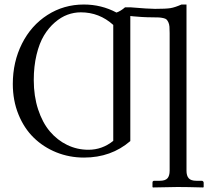

<svg xmlns="http://www.w3.org/2000/svg" viewBox="-20 -678 922 841"><path d="M647.9 -602.1Q626.5 -602.1 602.3 -603.5Q578.1 -605 564.5 -606.4L550.8 -607.9V-60.1Q466.8 12.2 348.1 12.2Q283.7 12.2 226.8 -10.7Q169.9 -33.7 127.7 -75Q85.4 -116.2 60.8 -177Q36.1 -237.8 36.1 -310.1Q36.1 -406.7 76.2 -486.6Q116.2 -566.4 187.7 -612.3Q259.3 -658.2 347.2 -658.2Q424.3 -658.2 490.2 -623Q508.8 -629.4 527.8 -646H550.8Q630.4 -639.2 659.2 -639.2Q706.5 -639.2 726.3 -642.3Q746.1 -645.5 774.9 -658.2H796.9V69.8Q796.9 91.8 806.6 102.8Q816.4 113.8 839.8 113.8H863.8Q866.7 113.8 869.4 116.2Q872.1 118.7 872.1 122.1V141.1L870.1 143.1Q796.9 141.1 757.8 141.1L649.9 143.1L647.9 141.1V122.1Q647.9 113.8 655.8 113.8H680.2Q704.1 113.8 713.6 102.8Q723.1 91.8 723.1 69.8V-533.2Q723.1 -550.3 722.2 -561.5Q721.2 -572.8 717.3 -580.8Q713.4 -588.9 709.2 -592.8Q705.1 -596.7 694.8 -598.9Q684.6 -601.1 675.3 -601.6Q666 -602.1 647.9 -602.1ZM334 -624Q304.2 -624 275.6 -613.5Q247.1 -603 220 -579.6Q192.9 -556.2 172.6 -522.5Q152.3 -488.8 140.1 -438.2Q127.9 -387.7 127.9 -327.1Q127.9 -256.8 147 -198.7Q166 -140.6 198.5 -102.3Q231 -64 274.4 -43Q317.9 -22 367.2 -22Q427.7 -22 476.1 -61V-568.8Q415 -624 334 -624Z"/></svg>

Font: Linux Biolinum
Style: Regular
Weight: 400
Designer: Philipp H. Poll
Foundry: Philipp H. Poll
Version: Version 0.6.4